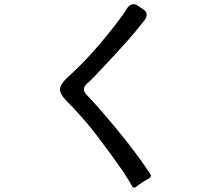

<svg xmlns="http://www.w3.org/2000/svg" viewBox="-20 -825 1040 909"><path d="M605 56Q597 41 586.5 24.5Q576 8 565 -10Q504 -98 438.5 -183.5Q373 -269 297 -345Q263 -379 264 -403Q266 -427 299 -458Q368 -520 428.5 -589Q489 -658 545 -732Q556 -746 565 -759.5Q574 -773 582 -786Q594 -805 612 -805Q623 -805 633 -798L659 -780Q672 -772 674 -759Q676 -746 667 -733Q619 -671 568 -614.5Q517 -558 463 -501Q443 -479 425 -460.5Q407 -442 391 -428Q363 -403 392 -374Q405 -361 419 -345.5Q433 -330 450 -311Q515 -237 576 -160Q637 -83 691 -2Q696 4 694 10Q692 16 686 20L671 28Q652 39 637 50Q633 52 630 55Q627 58 624 60Q612 69 605 56Z"/></svg>

Font: Higure Gothic Medium
Style: Regular
Weight: 500
Designer: Yoshimichi Ohira
Foundry: Positype
Version: Version 1.000